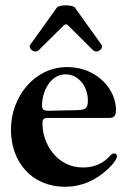

<svg xmlns="http://www.w3.org/2000/svg" viewBox="-20 -701 488 732"><path d="M228.3 11C291.5 11 344.5 -13.1 391.7 -56.8C411.2 -75.3 426.1 -95.2 426.1 -105.8C426.1 -111.5 421.9 -116.1 414.4 -116.1C404.8 -116.1 400.6 -106.9 388.5 -95.9C361.5 -71 327.8 -62.5 295.8 -62.5C196 -62.5 142 -154.8 142 -227.6C142 -247.9 144.9 -251.4 168.7 -251.4H396.3C415.8 -251.4 422.2 -261 422.2 -282.3C422.2 -359.7 350.1 -445.3 236.2 -445.3C111.5 -445.3 21.7 -332.7 21.7 -206.7C21.7 -85.6 98.7 11 228.3 11ZM95.9 -531.2C84.9 -516 112.2 -494.7 127.8 -509.9L223.4 -604.4C229.4 -609.7 233.7 -609.7 239.7 -604L334.5 -509.9C350.1 -494.7 377.5 -516 366.5 -531.2L265.6 -671.9C257.5 -683.6 204.9 -683.6 196.7 -671.9ZM140.3 -300.1C140.3 -351.9 172.2 -417.6 229.4 -417.6C280.9 -417.6 315 -370 315 -317.1C315 -289.1 307.5 -282.3 276.3 -281.2C243.3 -280.2 185.7 -278.8 170.8 -278.8C146 -278.4 140.3 -282 140.3 -300.1Z"/></svg>

Font: Margiela Serif Semibold
Style: Regular
Weight: 600
Designer: Andreas Faust, Stefan Endress
Version: Version 1.002;FEAKit 1.0